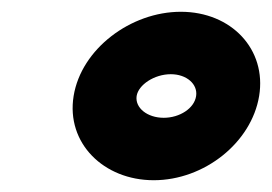

<svg xmlns="http://www.w3.org/2000/svg" viewBox="-20 -776 462 326"><path d="M105 -613C92 -533 156 -470 241 -470C327 -470 407 -534 420 -613C433 -692 373 -756 287 -756C202 -756 118 -693 105 -613ZM212 -613C215 -632 242 -650 270 -650C297 -650 316 -633 313 -613C310 -592 285 -576 258 -576C230 -576 209 -593 212 -613Z"/></svg>

Font: Charger Pro
Style: UltraNarObl
Weight: 900
Designer: Jasper
Foundry: Cannot Into Space Fonts
Version: Version 1.09